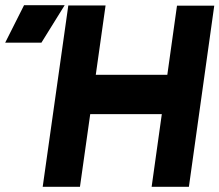

<svg xmlns="http://www.w3.org/2000/svg" viewBox="-102 -722 848 742"><path d="M-82 -557H58L148 -702H-9ZM484 0H628L726 -700H582ZM63 0H207L306 -701H162ZM213 -281H558L579 -433H234Z"/></svg>

Font: Unageo
Style: ExtraBold-Italic
Weight: 800
Designer: Richard Sepsi
Foundry: Richard Sepsi
Version: Version 2.000